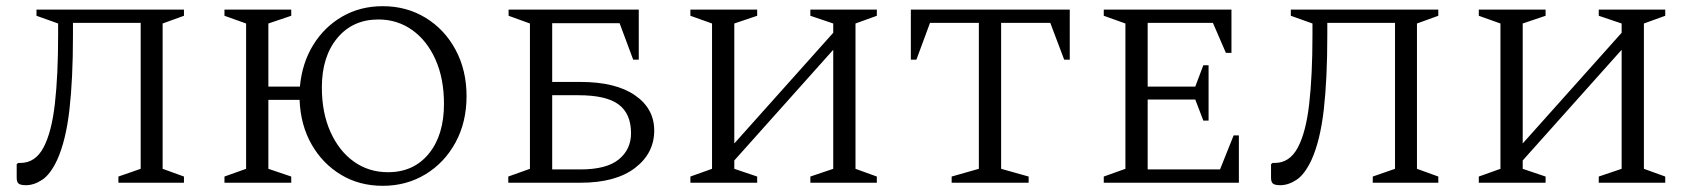

<svg xmlns="http://www.w3.org/2000/svg" viewBox="-20 -591 5471 621"><path d="M363 0V-20L435 -45V-517H216V-477Q216 -335 204.5 -235.5Q193 -136 165 -74Q143 -27 116.5 -9.5Q90 8 64 8Q47 8 40.5 3Q34 -2 34 -16V-60L39 -64H46Q94 -64 120.5 -113.5Q147 -163 157.5 -255.5Q168 -348 168 -477V-515L98 -540V-560H575V-540L506 -515V-45L575 -20V0Z M706 0V-20L776 -45V-515L706 -540V-560H922V-540L848 -515V-311H950Q957 -387 993 -445.5Q1029 -504 1087 -537.5Q1145 -571 1218 -571Q1295 -571 1356.5 -533.5Q1418 -496 1453.5 -430Q1489 -364 1489 -280Q1489 -196 1453.5 -130.5Q1418 -65 1356.5 -27.5Q1295 10 1218 10Q1142 10 1082.5 -26Q1023 -62 987.5 -124.5Q952 -187 949 -268H848V-45L922 -20V0ZM1235 -34Q1318 -34 1367 -94Q1416 -154 1416 -255Q1416 -337 1388.5 -398.5Q1361 -460 1313 -494Q1265 -528 1204 -528Q1121 -528 1071 -468Q1021 -408 1021 -308Q1021 -226 1049 -164Q1077 -102 1125 -68Q1173 -34 1235 -34Z M1858 0H1624V-20L1694 -45V-515L1625 -540V-560H2046V-398H2028L1984 -516H1766V-326H1857Q1971 -326 2033.5 -283Q2096 -240 2096 -169Q2096 -95 2033.5 -47.5Q1971 0 1858 0ZM1851 -283H1766V-43H1857Q1942 -43 1981.5 -75.5Q2021 -108 2021 -160Q2021 -223 1981 -253Q1941 -283 1851 -283Z M2213 0V-20L2283 -45V-515L2213 -540V-560H2429V-540L2355 -515V-127L2675 -485V-515L2601 -540V-560H2816V-540L2747 -515V-45L2816 -20V0H2601V-20L2675 -45V-430L2355 -72V-45L2429 -20V0Z M3058 0V-20L3146 -45V-517H2988L2944 -398H2926V-560H3440V-398H3422L3377 -517H3218V-45L3307 -20V0Z M3550 0V-20L3620 -45V-515L3550 -540V-560H3963V-420H3945L3903 -517H3692V-311H3846L3872 -380H3889V-201H3872L3846 -269H3692V-43H3926L3970 -153H3987V0Z M4420 0V-20L4492 -45V-517H4273V-477Q4273 -335 4261.5 -235.5Q4250 -136 4222 -74Q4200 -27 4173.5 -9.5Q4147 8 4121 8Q4104 8 4097.5 3Q4091 -2 4091 -16V-60L4096 -64H4103Q4151 -64 4177.5 -113.5Q4204 -163 4214.5 -255.5Q4225 -348 4225 -477V-515L4155 -540V-560H4632V-540L4563 -515V-45L4632 -20V0Z M4763 0V-20L4833 -45V-515L4763 -540V-560H4979V-540L4905 -515V-127L5225 -485V-515L5151 -540V-560H5366V-540L5297 -515V-45L5366 -20V0H5151V-20L5225 -45V-430L4905 -72V-45L4979 -20V0Z"/></svg>

Font: Spectral SC Light
Style: Regular
Weight: 300
Designer: Jean-Baptiste Levee
Foundry: Production Type
Version: Version 2.001